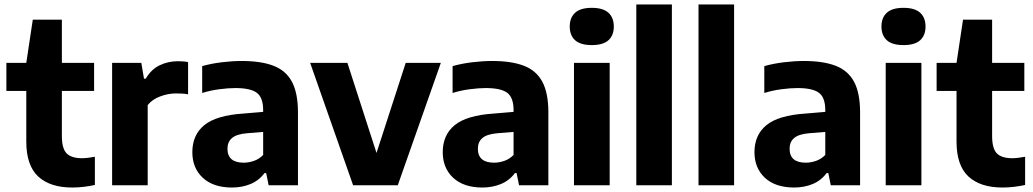

<svg xmlns="http://www.w3.org/2000/svg" viewBox="-20 -828 4618 858"><path d="M303 10Q204 10 150.8 -39.2Q97.5 -88.5 97.5 -195.5V-421.5H8.5V-547H97.5L126.5 -740H256.5V-547H400.5V-421.5H256.5V-220.5Q256.5 -164 277.8 -142.5Q299 -121 346.5 -121Q369.5 -121 404 -127.5V-1.5Q382.5 3.5 355.5 6.8Q328.5 10 303 10Z M481 0V-547H611.5L623.5 -476.5H631.5Q654.5 -517 692.5 -535.8Q730.5 -554.5 776 -554.5Q788.5 -554.5 800 -553.5Q811.5 -552.5 820.5 -550.5V-406.5Q808 -409 793.8 -409.8Q779.5 -410.5 766.5 -410.5Q731.5 -410.5 696 -397.2Q660.5 -384 640 -358.5V0Z M1017 10Q933 10 886.2 -33.5Q839.5 -77 839.5 -148Q839.5 -225 893 -268.8Q946.5 -312.5 1067 -320.5L1156 -328V-335.5Q1156 -392 1127.8 -413.2Q1099.5 -434.5 1031.5 -434.5Q1000 -434.5 960 -429.2Q920 -424 883.5 -412.5V-532.5Q923.5 -544 971.2 -549.8Q1019 -555.5 1060 -555.5Q1147 -555.5 1202.5 -534Q1258 -512.5 1284.8 -462.2Q1311.5 -412 1311.5 -325.5V0H1180.5L1169.5 -54.5H1162Q1137 -21 1099.2 -5.5Q1061.5 10 1017 10ZM996.5 -163.5Q996.5 -101 1069 -101Q1091 -101 1114 -108.8Q1137 -116.5 1156 -135.5V-238.5L1083 -232.5Q1037 -228.5 1016.8 -211.2Q996.5 -194 996.5 -163.5Z M1558 0 1366 -547H1532.5L1662.5 -144.5L1793 -547H1950L1757.5 0Z M2136 10Q2052 10 2005.2 -33.5Q1958.5 -77 1958.5 -148Q1958.5 -225 2012 -268.8Q2065.5 -312.5 2186 -320.5L2275 -328V-335.5Q2275 -392 2246.8 -413.2Q2218.5 -434.5 2150.5 -434.5Q2119 -434.5 2079 -429.2Q2039 -424 2002.5 -412.5V-532.5Q2042.5 -544 2090.2 -549.8Q2138 -555.5 2179 -555.5Q2266 -555.5 2321.5 -534Q2377 -512.5 2403.8 -462.2Q2430.5 -412 2430.5 -325.5V0H2299.5L2288.5 -54.5H2281Q2256 -21 2218.2 -5.5Q2180.5 10 2136 10ZM2115.5 -163.5Q2115.5 -101 2188 -101Q2210 -101 2233 -108.8Q2256 -116.5 2275 -135.5V-238.5L2202 -232.5Q2156 -228.5 2135.8 -211.2Q2115.5 -194 2115.5 -163.5Z M2545 0V-547H2704.5V0ZM2624.5 -626.5Q2574 -626.5 2550 -648.2Q2526 -670 2526 -709.5Q2526 -749 2550 -771Q2574 -793 2624.5 -793Q2675 -793 2699 -771Q2723 -749 2723 -709.5Q2723 -670 2699 -648.2Q2675 -626.5 2624.5 -626.5Z M2823.5 0V-808H2982.5V0Z M3101.5 0V-808H3260.5V0Z M3529 10Q3445 10 3398.2 -33.5Q3351.5 -77 3351.5 -148Q3351.5 -225 3405 -268.8Q3458.5 -312.5 3579 -320.5L3668 -328V-335.5Q3668 -392 3639.8 -413.2Q3611.5 -434.5 3543.5 -434.5Q3512 -434.5 3472 -429.2Q3432 -424 3395.5 -412.5V-532.5Q3435.5 -544 3483.2 -549.8Q3531 -555.5 3572 -555.5Q3659 -555.5 3714.5 -534Q3770 -512.5 3796.8 -462.2Q3823.5 -412 3823.5 -325.5V0H3692.5L3681.5 -54.5H3674Q3649 -21 3611.2 -5.5Q3573.5 10 3529 10ZM3508.5 -163.5Q3508.5 -101 3581 -101Q3603 -101 3626 -108.8Q3649 -116.5 3668 -135.5V-238.5L3595 -232.5Q3549 -228.5 3528.8 -211.2Q3508.5 -194 3508.5 -163.5Z M3938 0V-547H4097.5V0ZM4017.5 -626.5Q3967 -626.5 3943 -648.2Q3919 -670 3919 -709.5Q3919 -749 3943 -771Q3967 -793 4017.5 -793Q4068 -793 4092 -771Q4116 -749 4116 -709.5Q4116 -670 4092 -648.2Q4068 -626.5 4017.5 -626.5Z M4460 10Q4361 10 4307.8 -39.2Q4254.5 -88.5 4254.5 -195.5V-421.5H4165.5V-547H4254.5L4283.5 -740H4413.5V-547H4557.5V-421.5H4413.5V-220.5Q4413.5 -164 4434.8 -142.5Q4456 -121 4503.5 -121Q4526.5 -121 4561 -127.5V-1.5Q4539.5 3.5 4512.5 6.8Q4485.5 10 4460 10Z"/></svg>

Font: Encode Sans
Style: Bold
Weight: 700
Designer: Multiple Designers
Foundry: Impallari Type
Version: Version 3.002; ttfautohint (v1.8.3) -l 8 -r 50 -G 200 -x 14 